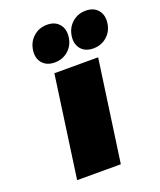

<svg xmlns="http://www.w3.org/2000/svg" viewBox="-145 -880 806 970"><g transform="rotate(-20 258.0 -395.0)"><path d="M115.2 -692.9Q121.1 -735.8 151.6 -762.9Q182.1 -790 225.1 -790Q267.6 -790 290.3 -762.9Q313 -735.8 307.1 -692.9Q301.3 -650.4 271 -623.8Q240.7 -597.2 198.2 -597.2Q155.3 -597.2 132.3 -624Q109.4 -650.9 115.2 -692.9ZM100.1 0 176.8 -546.9H412.1L335 0ZM323.2 -692.9Q329.1 -735.8 359.6 -762.9Q390.1 -790 433.1 -790Q475.6 -790 498.3 -762.9Q521 -735.8 515.1 -692.9Q509.3 -650.4 478.8 -623.8Q448.2 -597.2 405.8 -597.2Q363.3 -597.2 340.3 -623.8Q317.4 -650.4 323.2 -692.9Z"/></g></svg>

Font: Trueno UltraBlack
Style: Italic
Weight: 950
Designer: Julieta Ulanovsky
Foundry: Julieta Ulanovsky
Version: Version 3.001b | FøM Fix